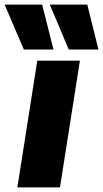

<svg xmlns="http://www.w3.org/2000/svg" viewBox="-77 -809 445 829"><path d="M182 0H-2L84 -547H268ZM26 -595 -57 -789H105L154 -595ZM220 -595 138 -789H300L348 -595Z"/></svg>

Font: Georama ExtraCondensed Thin ExtraBold
Style: Italic
Weight: 800
Italic angle: -9°
Version: Version 1.001